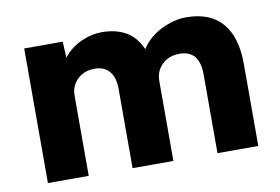

<svg xmlns="http://www.w3.org/2000/svg" viewBox="-63 -644 1088 746"><g transform="rotate(-10 481.0 -270.5)"><path d="M70 0V-531H222L225 -467Q253 -503 294.5 -522Q336 -541 379 -541Q431 -541 470.5 -519.5Q510 -498 533 -447Q561 -491 611.5 -516Q662 -541 710 -541Q804 -541 852 -485.5Q900 -430 900 -324V0H739V-311Q739 -406 660 -406Q618 -406 591.5 -380Q565 -354 565 -316V0H404V-312Q404 -358 383.5 -382Q363 -406 326 -406Q284 -406 257.5 -380.5Q231 -355 231 -317V0Z"/></g></svg>

Font: Lexend
Style: Bold
Weight: 700
Designer: Bonnie Shaver-Troup, Thomas Jockin
Foundry: Lexend
Version: Version 1.007; ttfautohint (v1.8.3)